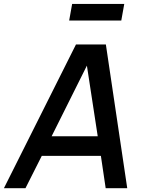

<svg xmlns="http://www.w3.org/2000/svg" viewBox="-38 -982 743 1002"><path d="M595 -875H323L338.5 -961.5H610.5ZM488.5 -168.5H180L95 0H-17.5L358.5 -750H514.5L626 0H513.5ZM472 -271 415.5 -639.5 231.5 -271Z"/></svg>

Font: Russisch Sans SemiBold
Style: Italic
Weight: 600
Width: 4
Italic angle: -10°
Designer: Michael Sharanda (font) & Cristiano Sobral (main changes)
Foundry: Michael Sharanda
Version: Version 2.00;September 8, 2020;FontCreator 13.0.0.2681 64-bi